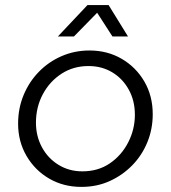

<svg xmlns="http://www.w3.org/2000/svg" viewBox="-20 -720 670 753"><path d="M299 13Q229 13 173 -19.5Q117 -52 84 -108.5Q51 -165 51 -235Q51 -295 72.5 -347Q94 -399 132.5 -438.5Q171 -478 222 -500Q273 -522 331 -522Q401 -522 457 -489.5Q513 -457 546 -400.5Q579 -344 579 -272Q579 -214 558 -162.5Q537 -111 499 -72Q461 -33 410.5 -10Q360 13 299 13ZM303 -48Q365 -48 411 -79.5Q457 -111 483 -162Q509 -213 509 -270Q509 -325 485 -368.5Q461 -412 420 -436.5Q379 -461 327 -461Q268 -461 221.5 -431Q175 -401 148 -350.5Q121 -300 121 -239Q121 -186 144.5 -142.5Q168 -99 209.5 -73.5Q251 -48 303 -48ZM207 -577 323 -700H406L482 -577H421L361 -670L270 -577Z"/></svg>

Font: MuseoModerno Thin Light
Style: Italic
Weight: 300
Italic angle: -9°
Version: Version 1.003